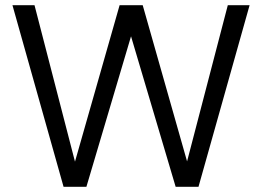

<svg xmlns="http://www.w3.org/2000/svg" viewBox="-20 -720 1011 740"><path d="M313 0H225L28 -700H113L269 -97L441 -700H530L701 -98L858 -700H942L745 0H657L485 -580Z"/></svg>

Font: Albert Sans
Style: Regular
Weight: 400
Designer: Andreas Rasmussen
Foundry: a.Foundry
Version: Version 1.025